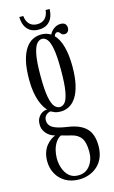

<svg xmlns="http://www.w3.org/2000/svg" viewBox="-134 -695 592 994"><g transform="rotate(-15 161.5 -198.0)"><path d="M162 249Q118.5 249 87.8 230.8Q57 212.5 40.8 182.2Q24.5 152 24.5 116Q24.5 88.5 31.8 67.8Q39 47 50.8 32.8Q62.5 18.5 75.5 9.5Q88.5 0.5 99 -3Q94 -4 83.8 -8.5Q73.5 -13 62.5 -22Q51.5 -31 43.8 -45.2Q36 -59.5 36 -79Q36 -100.5 44.8 -114.5Q53.5 -128.5 65.5 -135.8Q77.5 -143 87 -143.5Q88.5 -143.5 91.2 -143.8Q94 -144 94.5 -143.5Q87 -150 78.2 -163.8Q69.5 -177.5 61.5 -198.5Q53.5 -219.5 48.5 -249Q43.5 -278.5 43.5 -316Q43.5 -376 53.2 -416.5Q63 -457 80 -481.5Q97 -506 118.5 -516.5Q140 -527 163.5 -527Q202.5 -527 227.8 -502.5Q253 -478 265.5 -432.8Q278 -387.5 278 -325.5Q278 -269 268.8 -228.8Q259.5 -188.5 243.2 -163.5Q227 -138.5 205.8 -127Q184.5 -115.5 161 -115.5Q138.5 -115.5 126 -121.2Q113.5 -127 111 -128.5Q110.5 -129 109.5 -129.2Q108.5 -129.5 107 -129.5Q97.5 -129.5 85 -119.5Q72.5 -109.5 72.5 -90Q72.5 -65.5 94.8 -51.5Q117 -37.5 171.5 -29.5Q238 -20.5 270 11.2Q302 43 302 106.5Q302 143 290.2 170Q278.5 197 258.2 214.5Q238 232 213.2 240.5Q188.5 249 162 249ZM162 227.5Q202 227.5 225 197.2Q248 167 248 124Q248 73.5 231.5 50Q215 26.5 181 18.5Q168.5 15.5 158 12.8Q147.5 10 139.8 7.8Q132 5.5 127.5 4.5Q110 13.5 98.8 31Q87.5 48.5 82 70Q76.5 91.5 76.5 114Q76.5 141.5 85.5 167.5Q94.5 193.5 113.2 210.5Q132 227.5 162 227.5ZM161 -139Q176.5 -139 188.8 -153Q201 -167 208.5 -206.8Q216 -246.5 216 -323.5Q216 -397.5 208.8 -436.2Q201.5 -475 189.5 -489.5Q177.5 -504 162.5 -504Q147.5 -504 134.5 -489.5Q121.5 -475 113.5 -435.2Q105.5 -395.5 105.5 -320.5Q105.5 -245 113.2 -205.8Q121 -166.5 133.8 -152.8Q146.5 -139 161 -139ZM210 -495.5Q213.5 -520.5 233 -537.2Q252.5 -554 274.5 -554Q291.5 -554 299.2 -546Q307 -538 307 -524.5Q307 -512 300.2 -504.5Q293.5 -497 281.5 -497Q272.5 -497 267.5 -502Q262.5 -507 258.5 -512Q254.5 -517 247 -517Q240.5 -517 235.2 -510.5Q230 -504 230 -494.5ZM159.5 -554.5Q131.5 -554.5 113.5 -566.5Q95.5 -578.5 87 -598.8Q78.5 -619 78.5 -643.5H99.5Q102.5 -614.5 118 -599Q133.5 -583.5 159.5 -583.5Q185.5 -583.5 201 -599Q216.5 -614.5 219.5 -643.5H240.5Q240.5 -619 232 -598.8Q223.5 -578.5 205.5 -566.5Q187.5 -554.5 159.5 -554.5Z"/></g></svg>

Font: Imbue 48pt Light
Style: Regular
Weight: 300
Designer: Tyler Finck
Foundry: Etcetera Type Company
Version: Version 1.102